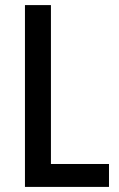

<svg xmlns="http://www.w3.org/2000/svg" viewBox="-20 -734 468 754"><path d="M78 0V-714H180V-90H408V0Z"/></svg>

Font: Noto Sans Myanmar Condensed Medium
Style: Regular
Weight: 500
Width: 3
Designer: Monotype Design Team
Foundry: Monotype Imaging Inc.
Version: Version 2.107; ttfautohint (v1.8.4.7-5d5b)